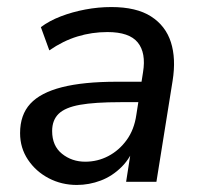

<svg xmlns="http://www.w3.org/2000/svg" viewBox="-20 -516 573 545"><path d="M198 9Q155 9 118.5 -10Q82 -29 59.5 -62.5Q37 -96 37 -138Q37 -190 66 -221.5Q95 -253 156 -268.5Q217 -284 312 -284H393L384 -226H322Q249 -226 207 -218.5Q165 -211 146.5 -193Q128 -175 128 -144Q128 -102 156 -79.5Q184 -57 222 -57Q257 -57 287.5 -73Q318 -89 339.5 -118.5Q361 -148 367 -190L386 -311Q395 -366 371 -395.5Q347 -425 285 -425Q241 -425 200 -412.5Q159 -400 120 -373L96 -439Q120 -457 152.5 -469.5Q185 -482 222 -489Q259 -496 296 -496Q367 -496 408.5 -469.5Q450 -443 465 -396.5Q480 -350 470 -287L424 0H338L355 -109H365Q352 -69 325.5 -42.5Q299 -16 266 -3.5Q233 9 198 9Z"/></svg>

Font: Nunito Sans 12pt ExtraLight 12pt Medium
Style: Italic
Weight: 500
Italic angle: -9°
Version: Version 3.101;gftools[0.9.27]